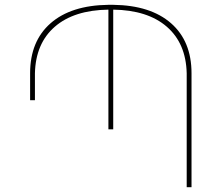

<svg xmlns="http://www.w3.org/2000/svg" viewBox="-20 -777 930 797"><path d="M450 -757Q605 -755 690 -680.5Q775 -606 775 -473V0H755V-473Q752 -597 672.5 -666Q593 -735 450 -737V-240H430V-737Q287 -735 207.5 -666Q128 -597 125 -473V-361H105V-473Q105 -606 190 -680.5Q275 -755 430 -757Z"/></svg>

Font: Montserrat arm Thin
Style: Regular
Weight: 250
Designer: Julieta Ulanovsky
Foundry: Julieta Ulanovsky
Version: Version 6.000;PS 006.000;hotconv 1.0.88;makeotf.lib2.5.64775